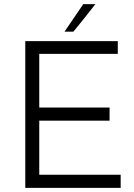

<svg xmlns="http://www.w3.org/2000/svg" viewBox="-20 -914 653 934"><path d="M103 0V-714H553V-652H171V-391H513V-327H171V-64H567V0ZM294 -760 385 -894H444Q418 -860 391 -826.5Q364 -793 337 -760Z"/></svg>

Font: Josefin Sans
Style: Regular
Weight: 400
Designer: Santiago Orozco
Foundry: Typemade
Version: Version 1.0